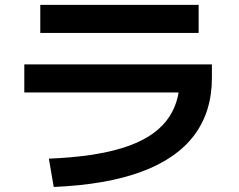

<svg xmlns="http://www.w3.org/2000/svg" viewBox="-20 -734 978 786"><path d="M716.3 -415.6 776.9 -355.5H79.5V-470.5H847.5V-415.6Q847.5 -276.7 775 -180.3Q702.5 -83.9 558.5 -30.8Q414.4 22.3 200 31.4L180 -84.5Q367.2 -92.1 485.2 -129.5Q603.3 -167 659.8 -237.7Q716.3 -308.5 716.3 -415.6ZM144.9 -714.2H793.2V-599.1H144.9Z"/></svg>

Font: WEMIX Pretendard Variable
Style: Regular
Weight: 400
Designer: Base glyphs from Inter by Rasmus Andersson; Hangeul glyphs from Noto Sans CJK(Source Han Sans) by Jang Soo-young and Kan
Foundry: Kil Hyung-jin
Version: Version 1.000;Glyphs 3.2 (3208)